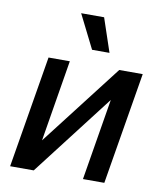

<svg xmlns="http://www.w3.org/2000/svg" viewBox="-86 -851 775 921"><g transform="rotate(10 301.0 -391.0)"><path d="M155.5 -148.8 220.9 -545.5H117.2L26.3 0H141.3L446.7 -397L381 0H485.1L576 -545.5H461.6ZM234.4 -782 316.4 -618.3H401.3L346.2 -782Z"/></g></svg>

Font: Magic Ui Pro Medium
Style: Italic
Weight: 500
Italic angle: -9.39999°
Designer: Stefan Endress, Andreas Faust
Version: Version 1.000;FEAKit 1.0